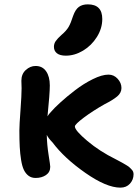

<svg xmlns="http://www.w3.org/2000/svg" viewBox="-20 -841 639 890"><path d="M285.2 -583Q257.8 -583 243.9 -594Q230 -605 230 -624Q230 -638.7 238.3 -650.6Q246.6 -662.6 265.1 -679.2Q287.6 -698.2 298.1 -716.3Q308.6 -734.4 318.8 -767.1Q329.6 -797.4 345.7 -809.1Q361.8 -820.8 387.2 -820.8Q454.1 -820.8 454.1 -752.9Q454.1 -709.5 429.2 -669.7Q404.3 -629.9 365.2 -606.4Q326.2 -583 285.2 -583ZM145 -16.1Q126 -16.1 112.5 -26.1Q99.1 -36.1 90.8 -53.2Q82.5 -70.3 77.9 -99.1Q73.2 -127.9 71.5 -159.7Q69.8 -191.4 69.8 -236.8Q69.8 -261.2 75 -330.6Q80.1 -399.9 80.1 -432.1Q80.1 -437.5 79.6 -449Q79.1 -460.4 79.1 -466.8Q79.1 -498 99.6 -516.6Q120.1 -535.2 145 -535.2Q176.8 -535.2 193.8 -510.5Q210.9 -485.8 210.9 -444.8Q210.9 -407.2 200.2 -301.8Q206.1 -312 215.8 -321.8Q230 -338.9 260 -366.2Q290 -393.6 328.9 -423.3Q367.7 -453.1 410.2 -474.1Q452.6 -495.1 482.9 -495.1Q507.8 -495.1 525.4 -475.8Q543 -456.5 543 -433.1Q543 -410.6 523.2 -394Q503.4 -377.4 464.8 -357.9Q409.7 -326.7 368.4 -295.7Q327.1 -264.6 327.1 -254.9Q327.1 -236.3 384.8 -187.7Q442.4 -139.2 516.1 -103Q520.5 -100.6 533.4 -93.8Q546.4 -86.9 551.3 -84Q556.2 -81.1 566.2 -75.2Q576.2 -69.3 580.1 -65.4Q584 -61.5 589.6 -55.9Q595.2 -50.3 597.2 -44.7Q599.1 -39.1 599.1 -33.2Q599.1 -8.3 582.5 10.3Q565.9 28.8 538.1 28.8Q473.6 28.8 375.7 -39.6Q277.8 -107.9 223.1 -181.2Q204.6 -199.7 196.8 -215.8Q197.8 -169.9 205.3 -122.6Q212.9 -75.2 212.9 -67.9Q212.9 -43 193.1 -29.5Q173.3 -16.1 145 -16.1Z"/></svg>

Font: Shantell Sans Irregular Bouncy
Style: Regular
Weight: 600
Designer: Stephen Nixon, Anya Danilova, Shantell Martin
Foundry: Arrow Type
Version: Version 1.006;[9816181b4]